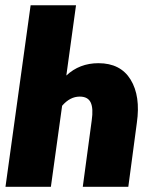

<svg xmlns="http://www.w3.org/2000/svg" viewBox="-20 -715 567 735"><path d="M356.9 -473.1Q441.4 -473.1 480 -410.2Q518.6 -347.2 503.9 -245.1L471.2 0H296.9L331.1 -253.9Q337.9 -300.3 327.1 -322.8Q316.4 -345.2 285.2 -345.2Q248 -345.2 217.8 -310.1L174.8 0H1L97.2 -694.8H271L233.9 -425.8Q284.2 -473.1 356.9 -473.1Z"/></svg>

Font: Fira Sans Compressed ExtraBold
Style: Italic
Weight: 800
Width: 3
Italic angle: -8°
Designer: Carrois Corporate & Edenspiekermann AG
Foundry: Carrois Corporate GbR & Edenspiekermann AG
Version: Version 4.203;PS 004.203;hotconv 1.0.88;makeotf.lib2.5.64775